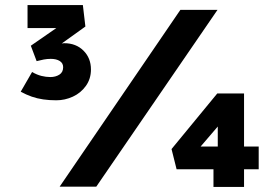

<svg xmlns="http://www.w3.org/2000/svg" viewBox="-20 -739 1089 760"><path d="M203 -342Q175 -342 151 -345.5Q127 -349 105.5 -356.5Q84 -364 62 -376L107 -454Q126 -443 144 -438.5Q162 -434 179 -434Q200 -434 215 -443.5Q230 -453 230 -473Q230 -489 216.5 -497.5Q203 -506 181 -506Q167 -506 153.5 -503.5Q140 -501 125 -497L102 -558L245 -657L253 -628H89V-719H308L318 -634L198 -548L192 -555Q201 -560 213.5 -564Q226 -568 234 -568Q281 -568 310.5 -538.5Q340 -509 340 -464Q340 -427 320 -399Q300 -371 268.5 -356.5Q237 -342 203 -342ZM216 0 694 -700H841L361 0ZM930 -159H1004V-69H930ZM745 -125 729 -159H891L842 -124V-283L871 -272ZM946 1H825V-101L874 -69H679L659 -149L840 -369H946Z"/></svg>

Font: Lexend Giga
Style: Bold
Weight: 700
Version: Version 1.007